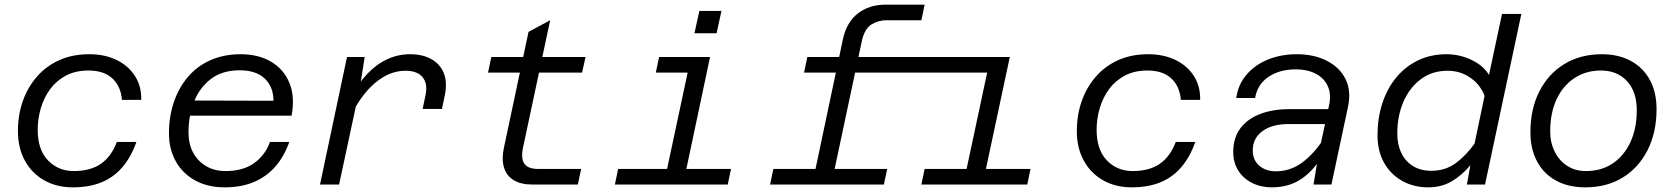

<svg xmlns="http://www.w3.org/2000/svg" viewBox="-20 -793 7192 825"><path d="M293 12Q223 12 169.5 -18.5Q116 -49 86.5 -103.5Q57 -158 57 -230Q57 -299 78 -358.5Q99 -418 138.5 -463.5Q178 -509 234.5 -534.5Q291 -560 364 -560Q429 -560 479.5 -536Q530 -512 559 -468Q588 -424 587 -364H504Q499 -423 462.5 -456.5Q426 -490 360 -490Q304 -490 263 -468Q222 -446 195.5 -410Q169 -374 155.5 -328.5Q142 -283 142 -235Q142 -150 186 -104Q230 -58 297 -58Q369 -58 414 -89.5Q459 -121 482 -183H566Q544 -120 507 -76Q470 -32 417 -10Q364 12 293 12Z M945 12Q873 12 819 -17.5Q765 -47 735.5 -99.5Q706 -152 706 -220Q706 -292 727 -354Q748 -416 787.5 -462.5Q827 -509 884.5 -534.5Q942 -560 1014 -560Q1090 -560 1144.5 -528Q1199 -496 1223.5 -437Q1248 -378 1233 -296H779L794 -361L1155 -360Q1155 -420 1117.5 -455.5Q1080 -491 1010 -491Q935 -491 886 -453.5Q837 -416 813.5 -355.5Q790 -295 790 -224Q790 -174 810 -137Q830 -100 866 -79Q902 -58 949 -58Q1025 -58 1072.5 -92.5Q1120 -127 1140 -183H1223Q1202 -123 1165 -79.5Q1128 -36 1073.5 -12Q1019 12 945 12Z M1796 -325 1808 -382Q1819 -432 1796.5 -460.5Q1774 -489 1722 -489Q1654 -489 1592 -437Q1530 -385 1481 -283L1487 -375Q1520 -436 1559.5 -477Q1599 -518 1645 -539Q1691 -560 1742 -560Q1796 -560 1833.5 -539Q1871 -518 1887 -478.5Q1903 -439 1891 -382L1879 -325ZM1355 0 1471 -548H1547L1526 -415L1437 0Z M2268 0Q2218 0 2187 -19Q2156 -38 2145.5 -73.5Q2135 -109 2145 -157L2251 -656L2344 -706L2227 -157Q2222 -133 2224.5 -112.5Q2227 -92 2243 -79.5Q2259 -67 2294 -67H2477L2463 0ZM2077 -481 2091 -548H2496L2481 -481Z M2832 0 2949 -548H3031L2915 0ZM2622 0 2636 -67H3121L3107 0ZM2798 -481 2812 -548H2990L2976 -481ZM2964 -650 2985 -746H3080L3059 -650Z M3818 -481 3832 -548H4154L4139 -481ZM4119 0 4236 -548H4319L4202 0ZM3939 0 3953 -67H4408L4394 0ZM4085 -481 4099 -548H4277L4263 -481ZM3470 0 3602 -625Q3618 -698 3666.5 -735.5Q3715 -773 3785 -773H3953L3939 -706H3790Q3754 -706 3724.5 -688Q3695 -670 3683 -616L3552 0ZM3435 -481 3449 -548H3854L3839 -481ZM3289 0 3303 -67H3792L3778 0Z M4843 12Q4773 12 4719.5 -18.5Q4666 -49 4636.5 -103.5Q4607 -158 4607 -230Q4607 -299 4628 -358.5Q4649 -418 4688.5 -463.5Q4728 -509 4784.5 -534.5Q4841 -560 4914 -560Q4979 -560 5029.5 -536Q5080 -512 5109 -468Q5138 -424 5137 -364H5054Q5049 -423 5012.5 -456.5Q4976 -490 4910 -490Q4854 -490 4813 -468Q4772 -446 4745.5 -410Q4719 -374 4705.5 -328.5Q4692 -283 4692 -235Q4692 -150 4736 -104Q4780 -58 4847 -58Q4919 -58 4964 -89.5Q5009 -121 5032 -183H5116Q5094 -120 5057 -76Q5020 -32 4967 -10Q4914 12 4843 12Z M5624 0 5646 -133 5691 -341Q5701 -389 5685 -423.5Q5669 -458 5633 -476.5Q5597 -495 5548 -495Q5479 -495 5431 -463Q5383 -431 5373 -372H5292Q5300 -430 5336.5 -472.5Q5373 -515 5429 -537.5Q5485 -560 5552 -560Q5626 -560 5681 -532Q5736 -504 5761.5 -453.5Q5787 -403 5772 -333L5701 0ZM5445 12Q5398 12 5360 -7Q5322 -26 5300.5 -60.5Q5279 -95 5279 -140Q5279 -201 5310 -242Q5341 -283 5395.5 -303.5Q5450 -324 5520 -324H5701L5687 -260H5517Q5446 -260 5404.5 -229.5Q5363 -199 5363 -147Q5363 -105 5391 -81Q5419 -57 5462 -57Q5524 -57 5574.5 -94Q5625 -131 5666 -194L5664 -127Q5625 -60 5571.5 -24Q5518 12 5445 12Z M6196 -560Q6250 -560 6301 -536.5Q6352 -513 6378 -471L6434 -733H6517L6361 0H6283L6298 -83Q6262 -40 6218 -14Q6174 12 6117 12Q6054 12 6004.5 -16Q5955 -44 5927 -94Q5899 -144 5899 -212Q5899 -285 5919.5 -348.5Q5940 -412 5979 -459.5Q6018 -507 6073 -533.5Q6128 -560 6196 -560ZM6129 -59Q6190 -59 6234.5 -91.5Q6279 -124 6316 -176L6359 -381Q6341 -429 6298 -459Q6255 -489 6200 -489Q6134 -489 6085.5 -453Q6037 -417 6010.5 -356Q5984 -295 5984 -219Q5984 -171 6002 -134.5Q6020 -98 6053 -78.5Q6086 -59 6129 -59Z M6792 12Q6720 12 6667 -16.5Q6614 -45 6585 -98.5Q6556 -152 6556 -224Q6556 -325 6594.5 -400.5Q6633 -476 6702 -518Q6771 -560 6863 -560Q6934 -560 6987 -531.5Q7040 -503 7069 -450Q7098 -397 7098 -324Q7098 -224 7059.5 -148Q7021 -72 6952.5 -30Q6884 12 6792 12ZM6795 -58Q6861 -58 6910 -91Q6959 -124 6986 -183Q7013 -242 7013 -320Q7013 -399 6971 -444.5Q6929 -490 6859 -490Q6794 -490 6744.5 -457Q6695 -424 6668 -365.5Q6641 -307 6641 -228Q6641 -180 6660.5 -141Q6680 -102 6714.5 -80Q6749 -58 6795 -58Z"/></svg>

Font: Azeret Mono Thin Light
Style: Italic
Weight: 300
Italic angle: -12°
Version: Version 1.002